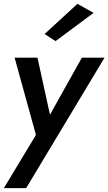

<svg xmlns="http://www.w3.org/2000/svg" viewBox="-27 -760 564 999"><path d="M460 -693 376 -740 205 -583 262 -546ZM517 -460H399L233 -163L168 -460H49L160 -58L-7 219H109Z"/></svg>

Font: Jost Medium
Style: Italic
Weight: 500
Italic angle: -5°
Version: Version 3.710